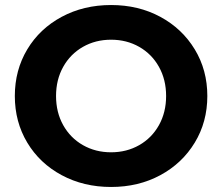

<svg xmlns="http://www.w3.org/2000/svg" viewBox="-20 -732 868 764"><path d="M39 -350Q39 -453 88.5 -535.5Q138 -618 225.5 -665Q313 -712 422 -712Q531 -712 618 -665Q705 -618 755 -535.5Q805 -453 805 -350Q805 -247 755 -164.5Q705 -82 618 -35Q531 12 422 12Q313 12 225.5 -35Q138 -82 88.5 -164.5Q39 -247 39 -350ZM641 -350Q641 -415 612.5 -466Q584 -517 534 -545.5Q484 -574 422 -574Q360 -574 310 -545.5Q260 -517 231.5 -466Q203 -415 203 -350Q203 -285 231.5 -234Q260 -183 310 -154.5Q360 -126 422 -126Q484 -126 534 -154.5Q584 -183 612.5 -234Q641 -285 641 -350Z"/></svg>

Font: Montserrat GRBold
Style: Regular
Weight: 700
Designer: Julieta Ulanovsky
Foundry: Julieta Ulanovsky
Version: Version 1.00 May 29, 2023, initial release